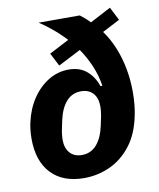

<svg xmlns="http://www.w3.org/2000/svg" viewBox="-85 -818 743 897"><g transform="rotate(-10 286.5 -369.5)"><path d="M530 -688 447 -645Q476 -605 495.5 -557Q515 -509 525 -455.5Q535 -402 535 -344Q535 -315 532.5 -288Q530 -261 525 -237Q508 -150 465 -95Q422 -40 364 -14Q306 12 242 12Q142 12 86.5 -46.5Q31 -105 31 -211Q31 -231 33 -250.5Q35 -270 39 -288Q53 -351 85 -398.5Q117 -446 161.5 -473Q206 -500 257 -500Q310 -500 343 -471.5Q376 -443 391 -398H400Q392 -450 371.5 -497Q351 -544 325 -581L218 -526L186 -588L280 -637Q247 -672 215 -698Q183 -724 158 -740H353Q366 -730 377.5 -720Q389 -710 399 -699L498 -751ZM250 -96Q293 -96 320.5 -127.5Q348 -159 360 -215L370 -263Q372 -276 373 -286.5Q374 -297 374 -304Q374 -345 353.5 -367.5Q333 -390 297 -390Q254 -390 226.5 -358.5Q199 -327 187 -271L177 -223Q175 -210 174 -200Q173 -190 173 -182Q173 -142 193.5 -119Q214 -96 250 -96Z"/></g></svg>

Font: IBM Plex Sans Var
Style: Italic
Weight: 400
Italic angle: -11.31°
Designer: Mike Abbink, Paul van der Laan, Pieter van Rosmalen
Foundry: Bold Monday
Version: Version 1.001